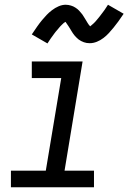

<svg xmlns="http://www.w3.org/2000/svg" viewBox="-20 -789 541 809"><path d="M26 0V-70H173L238 -460H114V-530H328L252 -70H376V0ZM180 -606 114 -644Q126 -662 136.5 -677Q147 -692 157 -704Q167 -716 176.5 -726Q186 -736 199 -746Q212 -756 227 -762.5Q242 -769 257 -769Q263 -769 268.5 -768Q274 -767 279 -765.5Q284 -764 288.5 -762Q293 -760 297.5 -757Q302 -754 306 -751Q310 -748 313 -744.5Q316 -741 320 -736.5Q324 -732 327 -728Q330 -724 332.5 -719.5Q335 -715 337.5 -711.5Q340 -708 343 -702.5Q346 -697 349 -692.5Q352 -688 354 -685Q356 -682 360 -678Q363 -681 366.5 -683.5Q370 -686 374.5 -690.5Q379 -695 380.5 -696.5Q382 -698 384.5 -701Q387 -704 389.5 -707Q392 -710 395 -713.5Q398 -717 401 -721Q404 -725 407 -729Q410 -733 413.5 -737.5Q417 -742 420.5 -747Q424 -752 427.5 -757.5Q431 -763 435 -769L501 -731Q489 -713 478.5 -698.5Q468 -684 458 -672Q448 -660 438.5 -649.5Q429 -639 416 -629Q403 -619 388 -613Q373 -607 358 -607Q351 -607 345 -608Q339 -609 333.5 -611Q328 -613 322 -616Q316 -619 311.5 -622.5Q307 -626 303 -630Q299 -634 294.5 -639Q290 -644 287 -649Q284 -654 281 -658.5Q278 -663 275 -668.5Q272 -674 268 -679.5Q264 -685 261.5 -689Q259 -693 256 -697Q252 -695 249 -692.5Q246 -690 241 -685Q236 -680 234.5 -678.5Q233 -677 230.5 -674Q228 -671 225.5 -668Q223 -665 220 -661.5Q217 -658 214 -654.5Q211 -651 208 -646.5Q205 -642 201.5 -637.5Q198 -633 194.5 -628Q191 -623 187.5 -617.5Q184 -612 180 -606Z"/></svg>

Font: Iosevka Curly Slab Oblique
Style: Regular
Weight: 400
Italic angle: -9°
Monospace: yes
Designer: Belleve Invis
Foundry: Belleve Invis
Version: Version 11.1.0; ttfautohint (v1.8.3)